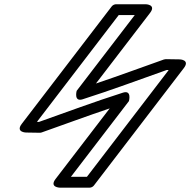

<svg xmlns="http://www.w3.org/2000/svg" viewBox="-20 -841 878 886"><path d="M527.8 -771.4H601.8L333.8 -421.9C333.8 -421.9 319.5 -369.6 361.2 -382.8C491.7 -424.3 621.4 -472.7 749.1 -517.9L758.4 -517.8L381 -25H307.1L575 -374.5C575 -374.5 589.4 -426.8 547.6 -413.5C417.1 -372 287.4 -323.6 159.8 -278.4L150.4 -278.6ZM515.5 -821.4C509.1 -821.4 500.5 -817.9 495.6 -811.6L80.5 -269.6C50.6 -230.5 100 -229.4 100 -229.4L163.5 -228.4C166 -228.3 169.4 -228.8 172.2 -229.8C277.5 -267 379.8 -304.9 486.2 -340.8L236.5 -15.2C206.5 24 256.4 25 256.4 25H393.4C399.8 25 408.4 21.6 413.2 15.2L828.3 -526.8C858.2 -565.9 808.9 -567 808.9 -567L745.4 -568C742.9 -568 739.4 -567.5 736.7 -566.6C631.4 -529.3 529.1 -491.4 422.7 -455.6L672.3 -781.2C702.4 -820.3 652.5 -821.4 652.5 -821.4Z"/></svg>

Font: Stormning Aesir
Style: Regular
Weight: 400
Designer: Robert Jablonski, Mew Too
Foundry: Cannot Into Space Fonts
Version: Version 0.90